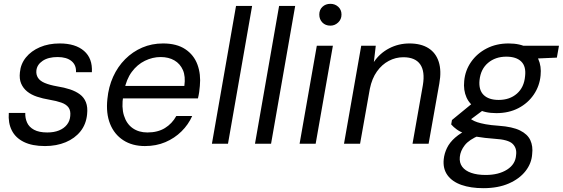

<svg xmlns="http://www.w3.org/2000/svg" viewBox="-20 -751 2940 1003"><path d="M215 12Q148 12 104.5 -9.5Q61 -31 41.5 -70Q22 -109 26 -161H112Q111 -134 121.5 -110.5Q132 -87 158 -73Q184 -59 227 -59Q262 -59 288 -69.5Q314 -80 329.5 -99.5Q345 -119 347 -145Q350 -173 338 -189.5Q326 -206 300.5 -215Q275 -224 239 -230Q203 -236 173 -246Q143 -256 122 -273Q101 -290 90.5 -314.5Q80 -339 84 -373Q88 -417 115.5 -451Q143 -485 188.5 -504.5Q234 -524 292 -524Q374 -524 419 -485Q464 -446 460 -374H377Q379 -411 353.5 -432Q328 -453 281 -453Q232 -453 202.5 -433Q173 -413 170 -382Q168 -361 178.5 -344.5Q189 -328 214 -317.5Q239 -307 278 -300Q316 -294 346 -284Q376 -274 397.5 -258Q419 -242 429 -216.5Q439 -191 435 -154Q430 -102 400.5 -65Q371 -28 323 -8Q275 12 215 12Z M737 12Q671 12 624 -18.5Q577 -49 555 -104Q533 -159 541 -234Q547 -297 571 -350Q595 -403 634 -442Q673 -481 723 -502.5Q773 -524 832 -524Q903 -524 948 -494Q993 -464 1011.5 -413.5Q1030 -363 1024 -302Q1023 -287 1020.5 -270Q1018 -253 1014 -237H603L614 -302H943Q950 -352 935.5 -385Q921 -418 891 -435.5Q861 -453 819 -453Q777 -453 737 -433.5Q697 -414 668.5 -375.5Q640 -337 629 -279L624 -251Q614 -191 627.5 -147.5Q641 -104 673 -81.5Q705 -59 750 -59Q804 -59 841.5 -82Q879 -105 901 -145H984Q964 -100 928 -64.5Q892 -29 844 -8.5Q796 12 737 12Z M1087 0 1213 -720H1297L1171 0Z M1312 0 1438 -720H1522L1396 0Z M1545 0 1635 -512H1719L1629 0ZM1706 -617Q1680 -617 1664 -633.5Q1648 -650 1648 -675Q1648 -700 1664.5 -715.5Q1681 -731 1706 -731Q1730 -731 1747 -715.5Q1764 -700 1764 -675Q1764 -650 1746.5 -633.5Q1729 -617 1706 -617Z M1777 0 1867 -512H1943L1933 -427Q1964 -473 2013 -498.5Q2062 -524 2119 -524Q2179 -524 2218 -499.5Q2257 -475 2272 -428Q2287 -381 2275 -315L2219 0H2135L2189 -306Q2201 -378 2175 -415Q2149 -452 2087 -452Q2047 -452 2011 -433Q1975 -414 1949 -377.5Q1923 -341 1912 -287L1861 0Z M2505 232Q2439 232 2390.5 215Q2342 198 2317.5 164Q2293 130 2298 81Q2301 51 2315 22Q2329 -7 2357.5 -32Q2386 -57 2430 -78L2485 -44Q2431 -22 2408 7.5Q2385 37 2382 69Q2379 99 2394.5 120Q2410 141 2441.5 152Q2473 163 2517 163Q2585 163 2629 135Q2673 107 2676 59Q2681 23 2658 0.5Q2635 -22 2564 -26Q2510 -30 2472.5 -36.5Q2435 -43 2409.5 -52.5Q2384 -62 2366.5 -74.5Q2349 -87 2337 -101L2341 -124L2452 -215L2522 -189L2404 -101L2423 -141Q2435 -132 2446 -125Q2457 -118 2473.5 -112.5Q2490 -107 2516.5 -102Q2543 -97 2586 -94Q2657 -89 2696.5 -69.5Q2736 -50 2750.5 -18.5Q2765 13 2760 54Q2757 102 2725.5 142.5Q2694 183 2638 207.5Q2582 232 2505 232ZM2573 -160Q2513 -160 2473.5 -182Q2434 -204 2417 -242Q2400 -280 2405 -328Q2410 -383 2441 -427.5Q2472 -472 2522.5 -498Q2573 -524 2637 -524Q2697 -524 2736 -502Q2775 -480 2792 -442.5Q2809 -405 2804 -357Q2799 -302 2768.5 -257Q2738 -212 2688 -186Q2638 -160 2573 -160ZM2585 -229Q2643 -229 2680.5 -262Q2718 -295 2723 -353Q2729 -404 2703 -429.5Q2677 -455 2625 -455Q2568 -455 2529.5 -422.5Q2491 -390 2485 -332Q2480 -281 2506.5 -255Q2533 -229 2585 -229ZM2707 -442 2694 -512H2900L2889 -450Z"/></svg>

Font: DM Sans 12pt
Style: Italic
Weight: 400
Italic angle: -10°
Version: Version 4.004;gftools[0.9.30]